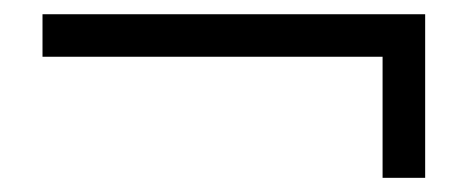

<svg xmlns="http://www.w3.org/2000/svg" viewBox="-20 -440 660 271"><path d="M580.1 -189H520V-359.9H40V-419.9H580.1Z"/></svg>

Font: Charis
Style: Bold
Weight: 700
Designer: Walt Agee, Miriam Martin, Annie Olsen, Victor Gaultney, Lorna Priest, Alan Ward, Bob Hallissy, Martin Hosken, Sharon Cor
Foundry: SIL Global
Version: Version 7.000